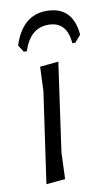

<svg xmlns="http://www.w3.org/2000/svg" viewBox="-79 -710 436 756"><g transform="rotate(-10 138.5 -332.0)"><path d="M47 -525 29 -553Q66 -668 162 -668Q267 -668 277 -553L253 -525H241Q234 -613 160 -613Q87 -613 59 -525ZM174 -463 124 -109 120 -3 44 4 96 -359 100 -456Z"/></g></svg>

Font: Alegreya Sans
Style: Italic
Weight: 400
Italic angle: -7°
Designer: Juan Pablo del Peral
Foundry: Huerta Tipografica
Version: Version 2.007